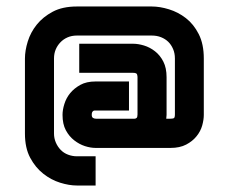

<svg xmlns="http://www.w3.org/2000/svg" viewBox="-20 -571 705 592"><path d="M608.4 -216.8Q608.4 -202 603.5 -184.2Q598.5 -166.3 586.1 -151Q573.8 -135.6 554 -125.2Q534.2 -114.9 505.9 -114.9H274.8Q259.4 -114.9 241.8 -120.5Q224.3 -126.2 208.7 -138.4Q193.1 -150.5 182.9 -169.6Q172.8 -188.6 172.8 -216.8Q172.8 -232.2 178.5 -250.5Q184.2 -268.8 196.3 -283.7Q208.4 -298.5 227.5 -309.2Q246.5 -319.8 274.8 -319.8H377.7V-230.2H274.8Q273.8 -230.2 271.5 -230.2Q269.3 -230.2 267.3 -228.7Q265.3 -227.2 264.1 -224.8Q262.9 -222.3 262.9 -216.8Q262.9 -209.9 266.8 -207.4Q270.8 -205 275.7 -205H395Q398.5 -205 401.2 -207.4Q404 -209.9 404 -218.3V-333.2Q404 -337.1 402.5 -341.8Q401 -346.5 389.6 -346.5H224.3V-436.1H391.1Q405.9 -436.1 424 -430.7Q442.1 -425.2 457.9 -412.9Q473.8 -400.5 483.7 -380.9Q493.6 -361.4 493.6 -333.2V-216.8Q493.6 -213.9 493.1 -210.9Q492.6 -207.9 492.6 -205H505.9Q511.9 -205 515.6 -206.4Q519.3 -207.9 519.3 -218.3V-390.6Q519.3 -406.9 513.6 -420Q507.9 -433.2 498.8 -442.1Q489.6 -451 476.7 -456.2Q463.9 -461.4 448 -461.4H217.3Q201 -461.4 188.1 -455.7Q175.2 -450 166.1 -440.3Q156.9 -430.7 151.7 -418.3Q146.5 -405.9 146.5 -390.6V-159.4Q146.5 -144.6 152.2 -131.4Q157.9 -118.3 167.3 -108.7Q176.7 -99 189.9 -94.1Q203 -89.1 217.3 -89.1H274.8V1H217.3Q193.1 1 165.3 -7.7Q137.6 -16.3 113.4 -35.4Q89.1 -54.5 73 -84.7Q56.9 -114.9 56.9 -159.4V-390.6Q56.9 -414.9 65.6 -443.1Q74.3 -471.3 93.3 -495Q112.4 -518.8 142.6 -534.9Q172.8 -551 217.3 -551H448Q472.8 -551 501 -542.3Q529.2 -533.7 553.2 -515.1Q577.2 -496.5 592.8 -465.8Q608.4 -435.1 608.4 -390.6Z"/></svg>

Font: AKL FREE 001
Style: Regular
Weight: 400
Designer: AKL
Foundry: AKL
Version: Version 1.00;August 10, 2024;FontCreator 13.0.0.2630 64-bit